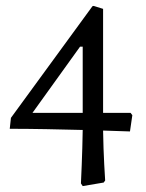

<svg xmlns="http://www.w3.org/2000/svg" viewBox="-20 -525 493 650"><path d="M260 105 331 93 336 86C336 86 330 -2 329 -83L420 -80L428 -135L422 -143H329V-495L297 -505L293 -504L17 -126L13 -89C91 -89 183 -87 260 -85C259 -7 254 96 254 96ZM90 -143 251 -367H260V-143Z"/></svg>

Font: Alegreya SC
Style: Regular
Weight: 400
Designer: Juan Pablo del Peral
Foundry: Huerta Tipografica
Version: Version 2.007;PS 002.007;hotconv 1.0.88;makeotf.lib2.5.64775